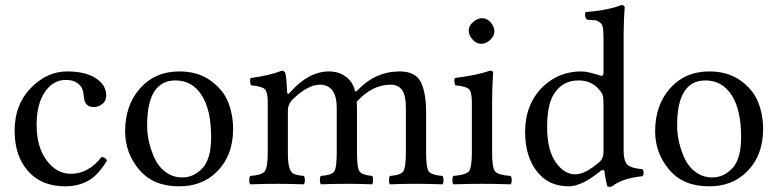

<svg xmlns="http://www.w3.org/2000/svg" viewBox="-20 -718 3042 750"><path d="M397.9 -90.8Q362.8 -32.7 324 -11.5Q285.2 9.8 234.9 9.8Q142.1 9.8 89.6 -49.6Q37.1 -108.9 37.1 -208Q37.1 -309.1 100.1 -374Q163.1 -439 242.2 -439Q313 -439 354 -412.6Q395 -386.2 395 -344.2Q395 -323.2 379.4 -311.5Q363.8 -299.8 346.2 -299.8Q312 -299.8 308.1 -335.9Q306.2 -357.9 301.5 -370.4Q296.9 -382.8 281 -394.3Q265.1 -405.8 236.8 -405.8Q187 -405.8 155 -358.4Q123 -311 123 -230Q123 -144 162.1 -91.6Q201.2 -39.1 256.8 -39.1Q325.7 -39.1 377 -105Q393.1 -103 397.9 -90.8Z M468.8 -205.1Q468.8 -304.2 523.9 -369.1Q583.5 -439 680.7 -439Q752.4 -439 802 -403.6Q851.6 -368.2 871.1 -319.1Q890.6 -270 890.6 -213.9Q890.6 -109.4 825.7 -45.9Q768.6 10.3 678.7 9.8Q578.6 9.8 523.7 -55.2Q468.8 -120.1 468.8 -205.1ZM665.5 -403.8Q554.7 -403.8 554.7 -228Q554.7 -195.8 562.3 -162.8Q569.8 -129.9 584.7 -97.9Q599.6 -65.9 627.7 -45.4Q655.8 -24.9 692.9 -24.9Q736.8 -24.9 770.8 -61Q804.7 -97.2 804.7 -182.1Q804.7 -289.1 767.6 -346.4Q730.5 -403.8 665.5 -403.8Z M1101.6 -357.9Q1102.5 -344.7 1113.8 -357.9Q1185.5 -439 1265.6 -439Q1303.7 -439 1331.1 -418.2Q1358.4 -397.5 1365.7 -365.7Q1368.2 -356 1376.5 -365.2Q1446.3 -439 1541.5 -439Q1602.5 -439 1623.5 -397.9Q1644.5 -356.9 1644.5 -279.8V-122.1Q1644.5 -62 1655 -48.1Q1665.5 -34.2 1708.5 -30.8Q1712.4 -25.9 1712.4 -13.9Q1712.4 -2 1708.5 2Q1652.3 0 1605.5 0Q1553.7 0 1503.4 2Q1499.5 -2 1499.5 -13.9Q1499.5 -25.9 1503.4 -30.8Q1544.4 -33.7 1554.9 -48.3Q1565.4 -63 1565.4 -122.1V-297.9Q1565.4 -345.7 1550.5 -366.5Q1535.6 -387.2 1505.9 -387.2Q1434.1 -387.2 1373.5 -320.8Q1374.5 -308.6 1374.5 -280.8V-122.1Q1374.5 -62 1384.5 -48.1Q1394.5 -34.2 1433.6 -30.8Q1437.5 -25.9 1437.5 -14.4Q1437.5 -2.9 1433.6 2Q1383.8 0 1335.4 0Q1283.7 0 1233.4 2Q1229.5 -2.9 1229.5 -14.9Q1229.5 -26.9 1233.4 -30.8Q1275.4 -33.7 1285.4 -47.9Q1295.4 -62 1295.4 -122.1V-295.9Q1295.4 -386.7 1229.5 -387.2Q1181.6 -387.2 1121.6 -328.1Q1104.5 -310.1 1104.5 -286.1V-122.1Q1104.5 -80.6 1110.4 -62.5Q1116.2 -44.4 1127 -39.1Q1137.7 -33.7 1166.5 -30.8Q1170.9 -26.4 1170.9 -14.4Q1170.9 -2.4 1166.5 2Q1106.4 0 1065.4 0Q1017.6 0 957.5 2Q953.6 -2 953.6 -13.9Q953.6 -25.9 957.5 -30.8Q1001.5 -33.7 1013.7 -48.3Q1025.9 -63 1025.9 -122.1V-316.9Q1025.9 -358.9 1014.2 -369.9Q1002.4 -380.9 960.4 -384.8Q954.6 -401.9 958.5 -413.1Q1032.7 -422.9 1081.5 -441.9Q1089.4 -441.9 1093.8 -434.1Q1098.6 -422.9 1101.6 -357.9Z M1811 -599.1Q1811 -617.2 1828.1 -632.1Q1845.2 -647 1863.3 -647Q1882.3 -647 1896.7 -630.4Q1911.1 -613.8 1911.1 -595.2Q1911.1 -578.1 1895.3 -562.5Q1879.4 -546.9 1859.4 -546.9Q1841.3 -546.9 1826.2 -563.5Q1811 -580.1 1811 -599.1ZM1902.3 -122.1Q1902.3 -62 1914.3 -48.1Q1926.3 -34.2 1974.1 -30.8Q1979 -25.9 1979 -13.9Q1979 -2 1974.1 2Q1908.2 0 1863.3 0Q1817.4 0 1751 2Q1747.1 -2 1747.1 -13.9Q1747.1 -25.9 1751 -30.8Q1798.8 -34.7 1811 -48.3Q1823.2 -62 1823.2 -122.1V-316.9Q1823.2 -358.9 1811.8 -369.9Q1800.3 -380.9 1758.3 -384.8Q1752.4 -401.9 1756.3 -413.1Q1849.1 -425.3 1893.1 -441.9Q1906.2 -441.9 1906.2 -435.1Q1902.3 -371.1 1902.3 -321.3Z M2337.4 -124V-314Q2337.4 -336.9 2334.2 -346.4Q2331.1 -356 2320.3 -368.2Q2289.6 -404.3 2239.3 -403.8Q2179.2 -403.8 2146 -354Q2117.2 -313 2117.2 -221.2Q2117.2 -133.3 2150.1 -85.2Q2183.1 -37.1 2227.1 -37.1Q2266.1 -37.1 2321.3 -85Q2337.4 -99.1 2337.4 -124ZM2326.2 -50.3Q2252.9 9.8 2201.2 9.8Q2122.1 9.8 2076.7 -49.1Q2031.2 -107.9 2031.2 -203.1Q2031.2 -310.1 2100.1 -378.9Q2163.1 -439 2250 -439Q2265.1 -439 2283.2 -434.6Q2301.3 -430.2 2314.2 -426Q2327.1 -421.9 2328.1 -421.9Q2336.9 -421.9 2337.4 -431.2V-559.1Q2337.4 -591.3 2335.7 -607.2Q2334 -623 2323 -630.6Q2312 -638.2 2306.2 -638.7Q2300.3 -639.2 2272.9 -641.1Q2261.7 -652.3 2267.1 -670.9Q2356 -677.7 2407.2 -698.2Q2420.4 -698.2 2420.4 -688Q2416.5 -647.9 2416 -583V-129.9Q2416 -90.8 2429.7 -75.9Q2443.4 -61 2489.3 -57.1Q2494.1 -52.2 2494.1 -43.2Q2494.1 -34.2 2489.3 -29.8Q2409.2 -21 2371.1 9.8Q2362.3 13.7 2352.1 9.8Q2343.3 -25.4 2341.3 -48.8Q2340.3 -53.7 2335.2 -53.7Q2330.1 -53.7 2326.2 -50.3Z M2539.1 -205.1Q2539.1 -304.2 2594.2 -369.1Q2653.8 -439 2751 -439Q2822.8 -439 2872.3 -403.6Q2921.9 -368.2 2941.4 -319.1Q2960.9 -270 2960.9 -213.9Q2960.9 -109.4 2896 -45.9Q2838.9 10.3 2749 9.8Q2648.9 9.8 2594 -55.2Q2539.1 -120.1 2539.1 -205.1ZM2735.8 -403.8Q2625 -403.8 2625 -228Q2625 -195.8 2632.6 -162.8Q2640.1 -129.9 2655 -97.9Q2669.9 -65.9 2698 -45.4Q2726.1 -24.9 2763.2 -24.9Q2807.1 -24.9 2841.1 -61Q2875 -97.2 2875 -182.1Q2875 -289.1 2837.9 -346.4Q2800.8 -403.8 2735.8 -403.8Z"/></svg>

Font: Linux Libertine O
Style: Regular
Weight: 400
Designer: Philipp H. Poll
Foundry: Philipp H. Poll
Version: Version 5.3.0